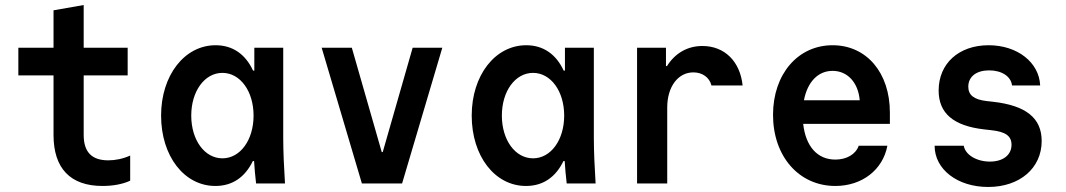

<svg xmlns="http://www.w3.org/2000/svg" viewBox="-20 -730 4240 764"><path d="M313 -193V-430H488V-540H313V-710L193 -689V-540H53V-430H193V-193C193 -60 260 10 388 10C429 10 468 3 498 -11V-111C469 -98 439 -92 411 -92C345 -92 313 -125 313 -193Z M986 -89H991C993 -60 995 -32 999 0H1114C1110 -63 1107 -129 1107 -180V-540H992V-449H987C957 -514 906 -550 838 -550C714 -550 621 -430 621 -270C621 -109 713 10 837 10C905 10 955 -25 986 -89ZM989 -270C989 -173 936 -100 865 -100C794 -100 741 -173 741 -270C741 -367 794 -440 865 -440C936 -440 989 -367 989 -270Z M1420 0H1580L1740 -540H1622L1503 -125H1499L1380 -540H1260Z M2222 -89H2227C2229 -60 2231 -32 2235 0H2350C2346 -63 2343 -129 2343 -180V-540H2228V-449H2223C2193 -514 2142 -550 2074 -550C1950 -550 1857 -430 1857 -270C1857 -109 1949 10 2073 10C2141 10 2191 -25 2222 -89ZM2225 -270C2225 -173 2172 -100 2101 -100C2030 -100 1977 -173 1977 -270C1977 -367 2030 -440 2101 -440C2172 -440 2225 -367 2225 -270Z M2635 0V-302C2635 -385 2678 -442 2739 -442C2775 -442 2803 -422 2811 -390H2935C2925 -486 2863 -547 2775 -547C2715 -547 2666 -518 2634 -467H2630V-540H2515V0Z M3176 -237H3521V-282C3521 -441 3428 -550 3293 -550C3155 -550 3056 -435 3056 -273C3056 -108 3159 10 3304 10C3410 10 3493 -54 3511 -150H3397C3385 -116 3349 -95 3304 -95C3232 -95 3186 -148 3176 -237ZM3293 -448C3352 -448 3395 -402 3401 -331H3179C3193 -404 3235 -448 3293 -448Z M3699 -150C3699 -56 3790 14 3912 14C4038 14 4125 -61 4125 -169C4125 -260 4063 -310 3932 -325L3905 -328C3855 -334 3833 -352 3833 -385C3833 -425 3865 -450 3916 -450C3966 -450 4003 -426 4007 -390H4119C4115 -482 4028 -550 3914 -550C3795 -550 3715 -477 3715 -370C3715 -279 3774 -229 3897 -215L3924 -212C3981 -206 4005 -189 4005 -154C4005 -113 3971 -87 3919 -87C3866 -87 3821 -114 3815 -150Z"/></svg>

Font: CommitMono
Style: 700Regular
Weight: 700
Monospace: yes
Designer: Eigil Nikolajsen
Foundry: Eigil Nikolajsen
Version: Version 1.143